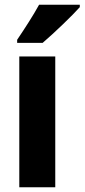

<svg xmlns="http://www.w3.org/2000/svg" viewBox="-20 -786 355 806"><path d="M315 -756V-766H144C120 -722 85 -668 52 -619V-606H159C208 -648 283 -720 315 -756ZM212 0V-549H61V0Z"/></svg>

Font: Noto Sans Malayalam Condensed ExtraBold
Style: Regular
Weight: 800
Width: 3
Designer: Jelle Bosma - Monotype Design Team
Foundry: Monotype Imaging Inc.
Version: Version 2.104